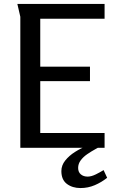

<svg xmlns="http://www.w3.org/2000/svg" viewBox="-20 -749 589 973"><path d="M68 -729H510V-654H184V-411H436V-338H184V-75H510V0H83V-664ZM523 152Q494 175 460 189.5Q426 204 388 204Q347 204 319 183Q291 162 291 118Q291 89 310.5 64.5Q330 40 360 21Q390 2 422 -10Q454 -22 478 -26L501 -14Q485 -5 464 6.5Q443 18 422.5 32Q402 46 389 63.5Q376 81 376 102Q376 123 389.5 134.5Q403 146 424 146Q443 146 466 134.5Q489 123 505 113Z"/></svg>

Font: Rosario Medium
Style: Regular
Weight: 500
Version: Version 1.201